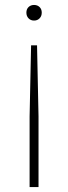

<svg xmlns="http://www.w3.org/2000/svg" viewBox="-20 -565 274 775"><path d="M148.5 -514Q148.5 -500 139.8 -491Q131 -482 117.5 -482Q104 -482 95.2 -491Q86.5 -500 86.5 -514Q86.5 -528 95.2 -536.5Q104 -545 117.5 -545Q131 -545 139.8 -536.5Q148.5 -528 148.5 -514ZM105.5 -382H129.5L135.5 -95V190H99.5V-95Z"/></svg>

Font: Encode Sans Semi Expanded Thin
Style: Regular
Weight: 250
Width: 6
Designer: Multiple Designers
Foundry: Impallari Type
Version: Version 2.000